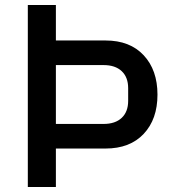

<svg xmlns="http://www.w3.org/2000/svg" viewBox="-20 -753 695 773"><path d="M92 0V-733H205V-590H405Q503 -590 558.5 -530.5Q614 -471 614 -372Q614 -273 558.5 -214Q503 -155 405 -155H205V0ZM397 -254Q444 -254 470 -278.5Q496 -303 496 -347V-398Q496 -442 470 -466.5Q444 -491 397 -491H205V-254Z"/></svg>

Font: IBM Plex Sans JP Medm
Style: Regular
Weight: 500
Designer: Mike Abbink; Paul van der Laan; Pieter van Rosmalen; Wujin Sim; Yejin Wi; Jinhee Kim; Boomi Park; Yona Kim; Kichan Ma
Foundry: Sandoll Inc.
Version: Version 1.002